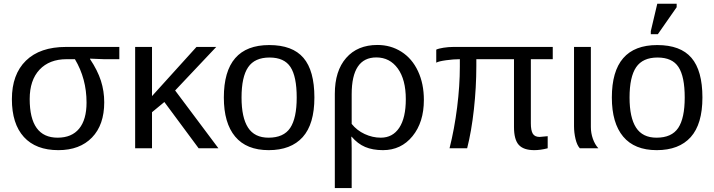

<svg xmlns="http://www.w3.org/2000/svg" viewBox="-20 -773 3724 1001"><path d="M523.4 -239.7C523.4 -278.5 517.7 -315.9 506.1 -352.1C494.5 -388.2 475.6 -425.9 449.2 -465.3V-467.3L521.5 -464.4H602.1V-528.3H324.2C233.7 -528.3 164.1 -504.5 115.2 -456.8C66.4 -409.1 42 -342.1 42 -255.9C42 -170.2 62.8 -104.6 104.5 -58.8C146.2 -13.1 206.1 9.8 284.2 9.8C358.7 9.8 417.2 -12.2 459.7 -56.2C502.2 -100.1 523.4 -161.3 523.4 -239.7ZM431.2 -238.3C431.2 -179 418.3 -133.7 392.6 -102.3C366.9 -70.9 329.4 -55.2 280.3 -55.2C183.3 -55.2 134.8 -122.4 134.8 -256.8C134.8 -322.3 151.9 -373.2 186 -409.7C220.2 -446.1 267.3 -464.4 327.1 -464.4H370.6C411 -396.6 431.2 -321.3 431.2 -238.3Z M1015.6 0H1118.7L893.1 -301.3L1107.4 -528.3H1004.4L772.5 -272V-528.3H684.6V0H772.5V-188L836.9 -241.2Z M1619.1 -264.6C1619.1 -358.1 1600.1 -427 1562 -471.4C1523.9 -515.9 1464.5 -538.1 1383.8 -538.1C1225.9 -538.1 1147 -446.9 1147 -264.6C1147 -175.8 1166.7 -107.8 1206.1 -60.8C1245.4 -13.8 1303.7 9.8 1380.9 9.8C1458.3 9.8 1517.4 -12.9 1558.1 -58.1C1598.8 -103.4 1619.1 -172.2 1619.1 -264.6ZM1526.9 -264.6C1526.9 -192.7 1515.5 -139.8 1492.9 -106C1470.3 -72.1 1432.6 -55.2 1379.9 -55.2C1331.4 -55.2 1295.8 -72.7 1273.2 -107.7C1250.6 -142.7 1239.3 -195 1239.3 -264.6C1239.3 -336.3 1250.7 -388.9 1273.7 -422.6C1296.6 -456.3 1333.8 -473.1 1385.3 -473.1C1436.4 -473.1 1472.7 -456.6 1494.4 -423.6C1516 -390.5 1526.9 -337.6 1526.9 -264.6Z M2189.9 -252C2189.9 -308.3 2179.7 -358.3 2159.2 -402.1C2138.7 -445.9 2109.9 -479.6 2072.8 -503.2C2035.6 -526.8 1994 -538.6 1947.8 -538.6C1878.4 -538.6 1824.1 -516 1784.7 -470.9C1745.3 -425.9 1725.6 -363.4 1725.6 -283.7V207.5H1813.5V0C1813.5 -20.5 1812.8 -40.5 1811.5 -60.1H1813.5C1834.3 -35.6 1857.7 -17.9 1883.8 -6.8C1909.8 4.2 1940.8 9.8 1976.6 9.8C2039.7 9.8 2091.1 -14.5 2130.6 -63C2170.2 -111.5 2189.9 -174.5 2189.9 -252ZM2095.7 -255.9C2095.7 -191.1 2084.3 -141.4 2061.5 -106.9C2038.7 -72.4 2006.7 -55.2 1965.3 -55.2C1936.7 -55.2 1908.7 -61.5 1881.3 -74.2C1854 -86.9 1831.4 -104.5 1813.5 -127V-281.7C1813.5 -409.7 1856.3 -473.6 1941.9 -473.6C1988.8 -473.6 2026.1 -454.3 2054 -415.8C2081.8 -377.2 2095.7 -323.9 2095.7 -255.9Z M2765.6 9.8C2787.1 9.8 2810.4 6.5 2835.4 0V-63L2793.5 -59.1C2776.5 -59.1 2764.6 -64.7 2757.8 -75.9C2751 -87.2 2747.6 -105.1 2747.6 -129.9V-464.4H2861.8V-528.3H2343.8C2326.8 -528.3 2309.7 -526.9 2292.2 -524.2C2274.8 -521.4 2262.2 -518.1 2254.4 -514.2V-446.3C2262.9 -451.2 2280.1 -455.4 2306.2 -459C2332.2 -462.6 2356 -464.4 2377.4 -464.4V-425.3C2377.4 -359.5 2372.7 -289 2363.3 -213.6C2353.8 -138.3 2340.7 -67.1 2323.7 0H2415.5C2430.5 -58.9 2442.2 -126.5 2450.7 -202.9C2459.1 -279.2 2463.4 -354.7 2463.4 -429.2V-464.4H2659.7V-110.8C2659.7 -67.2 2668 -36.2 2684.6 -17.8C2701.2 0.6 2728.2 9.8 2765.6 9.8Z M3002.9 0H3099.6C3087.6 -13 3078 -29.5 3071 -49.3C3064 -69.2 3060.5 -89.7 3060.5 -110.8V-528.3H2972.7V-115.2C2972.7 -92.8 2975.3 -70.6 2980.5 -48.6C2985.7 -26.6 2993.2 -10.4 3002.9 0Z M3642.1 -264.6C3642.1 -358.1 3623 -427 3585 -471.4C3546.9 -515.9 3487.5 -538.1 3406.7 -538.1C3248.9 -538.1 3169.9 -446.9 3169.9 -264.6C3169.9 -175.8 3189.6 -107.8 3229 -60.8C3268.4 -13.8 3326.7 9.8 3403.8 9.8C3481.3 9.8 3540.4 -12.9 3581.1 -58.1C3621.7 -103.4 3642.1 -172.2 3642.1 -264.6ZM3549.8 -264.6C3549.8 -192.7 3538.5 -139.8 3515.9 -106C3493.2 -72.1 3455.6 -55.2 3402.8 -55.2C3354.3 -55.2 3318.8 -72.7 3296.1 -107.7C3273.5 -142.7 3262.2 -195 3262.2 -264.6C3262.2 -336.3 3273.7 -388.9 3296.6 -422.6C3319.6 -456.3 3356.8 -473.1 3408.2 -473.1C3459.3 -473.1 3495.7 -456.6 3517.3 -423.6C3539 -390.5 3549.8 -337.6 3549.8 -264.6ZM3373 -594.7H3409.7L3507.8 -735.4V-753.4H3406.7L3373 -610.8Z"/></svg>

Font: Arimo
Style: Regular
Weight: 400
Designer: Steve Matteson
Foundry: Monotype Imaging Inc.
Version: Version 1.32